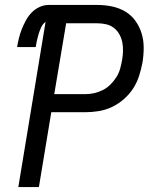

<svg xmlns="http://www.w3.org/2000/svg" viewBox="-20 -755 640 775"><path d="M54 0 164 -667Q152 -658 146 -644.5Q140 -631 136 -618Q132 -605 129 -591.5Q126 -578 124 -565H49Q52 -583 56.5 -601.5Q61 -620 68 -637.5Q75 -655 84.5 -672.5Q94 -690 107.5 -704Q121 -718 139 -726.5Q157 -735 175 -735H373Q403 -735 432 -729Q461 -723 485.5 -708.5Q510 -694 526.5 -671Q543 -648 551.5 -620.5Q560 -593 560 -562.5Q560 -532 555 -502Q550 -476 541.5 -449Q533 -422 517.5 -398Q502 -374 479.5 -354.5Q457 -335 431.5 -323Q406 -311 378.5 -306.5Q351 -302 324 -302H187L137 0ZM324 -375Q342 -375 360 -379Q378 -383 395 -391.5Q412 -400 426 -414Q440 -428 450 -444Q460 -460 465 -478Q470 -496 473 -514Q476 -531 476.5 -549.5Q477 -568 473.5 -585Q470 -602 461.5 -617Q453 -632 439.5 -642.5Q426 -653 408.5 -657Q391 -661 373 -661H247L199 -375Z"/></svg>

Font: Iosevka Curly Extended
Style: Italic
Weight: 400
Width: 7
Italic angle: -9°
Monospace: yes
Designer: Belleve Invis
Foundry: Belleve Invis
Version: Version 11.1.0; ttfautohint (v1.8.3)